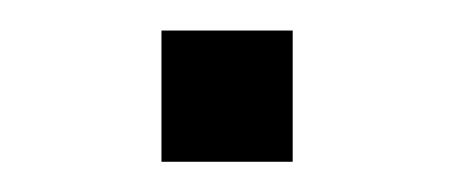

<svg xmlns="http://www.w3.org/2000/svg" viewBox="-20 -107 300 127"><path d="M173.6 0H86.8V-86.8H173.6Z"/></svg>

Font: 8-bit Operator+
Style: Regular
Weight: 400
Designer: GrandChaos9000
Foundry: Grand Chaos Productions
Version: Version 1.2.0 - April 24, 2014